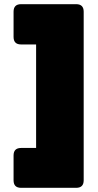

<svg xmlns="http://www.w3.org/2000/svg" viewBox="-20 -820 469 920"><path d="M153 -111V-607H81Q45 -607 45 -643V-764Q45 -800 81 -800H345Q381 -800 381 -764V44Q381 80 345 80H81Q45 80 45 44V-75Q45 -111 81 -111Z"/></svg>

Font: Bungee Spice
Style: Regular
Weight: 400
Designer: David Jonathan Ross
Foundry: David Jonathan Ross
Version: Version 2.000